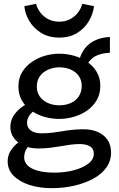

<svg xmlns="http://www.w3.org/2000/svg" viewBox="-20 -763 620 1001"><path d="M250 218Q185 218 133 201Q81 184 50.5 153Q20 122 20 78Q20 47 35.5 23Q51 -1 73 -18.5Q95 -36 115 -47L159 -24Q140 -15 123 6.5Q106 28 106 58Q106 82 124.5 100Q143 118 178.5 127.5Q214 137 264 137Q317 137 363.5 125Q410 113 439.5 91Q469 69 469 39Q469 12 449 0Q429 -12 395 -12Q371 -12 346.5 -8.5Q322 -5 296 -0.5Q270 4 241.5 7.5Q213 11 180 11Q137 11 104 -3.5Q71 -18 52.5 -43.5Q34 -69 34 -100Q34 -134 51 -160Q68 -186 94 -205Q120 -224 148 -235L190 -207Q172 -198 156 -185Q140 -172 130.5 -156.5Q121 -141 121 -123Q121 -106 130 -93.5Q139 -81 156 -74.5Q173 -68 197 -68Q225 -68 251 -71Q277 -74 303 -78.5Q329 -83 356.5 -86Q384 -89 416 -89Q458 -89 490 -75Q522 -61 540.5 -34Q559 -7 559 33Q559 76 534.5 110.5Q510 145 466.5 168.5Q423 192 367.5 205Q312 218 250 218ZM289 -143Q250 -143 212.5 -153.5Q175 -164 144 -185.5Q113 -207 94.5 -238.5Q76 -270 76 -312Q76 -355 95.5 -387Q115 -419 146.5 -440.5Q178 -462 215 -472.5Q252 -483 289 -483Q328 -483 365.5 -472.5Q403 -462 434 -441Q465 -420 484 -388.5Q503 -357 503 -315Q503 -273 484 -240.5Q465 -208 434 -186.5Q403 -165 365 -154Q327 -143 289 -143ZM289 -214Q323 -214 349.5 -226Q376 -238 391 -261Q406 -284 406 -315Q406 -346 390 -368Q374 -390 347.5 -401Q321 -412 289 -412Q258 -412 231 -400Q204 -388 188 -366Q172 -344 172 -312Q172 -281 188 -259Q204 -237 231 -225.5Q258 -214 289 -214ZM425 -413 391 -442Q399 -474 413.5 -497.5Q428 -521 449 -536.5Q470 -552 496.5 -560.5Q523 -569 553 -570V-488Q508 -486 478 -470.5Q448 -455 425 -413ZM289 -567Q234 -567 194.5 -591.5Q155 -616 132.5 -654Q110 -692 107 -731L168 -743Q175 -717 192 -695.5Q209 -674 233.5 -662Q258 -650 289 -650Q319 -650 343.5 -662Q368 -674 385 -695.5Q402 -717 409 -743L470 -731Q466 -692 444 -654Q422 -616 383 -591.5Q344 -567 289 -567Z"/></svg>

Font: BioRhyme ExtraBold
Style: Regular
Weight: 400
Version: Version 1.600;gftools[0.9.33]